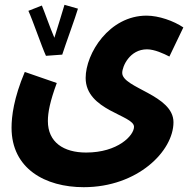

<svg xmlns="http://www.w3.org/2000/svg" viewBox="-20 -548 814 798"><path d="M171 -316 239 -321V-322C251 -360 295 -480 304 -512L248 -528C243 -510 222 -443 206 -391C187 -435 164 -502 154 -525L98 -503C118 -459 153 -355 171 -316ZM28 -17C28 153 168 230 328 230C552 230 701 80 701 -40C701 -154 488 -182 488 -245C488 -272 519 -343 591 -343C622 -343 661 -325 684 -313L742 -434C702 -461 640 -483 589 -483C434 -483 336 -326 336 -224C336 -88 537 -70 537 -21C537 15 470 86 338 86C244 86 179 43 179 -45C179 -81 188 -127 216 -203L83 -249C37 -140 28 -64 28 -17Z"/></svg>

Font: Noto Sans Arabic UI XCn XBd
Style: Regular
Weight: 800
Width: 2
Designer: Monotype Design Team, Nadine Chahine and Nizar Qandah
Foundry: Monotype Imaging Inc.
Version: Version 2.010